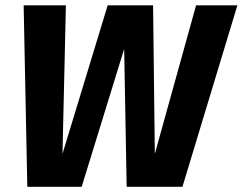

<svg xmlns="http://www.w3.org/2000/svg" viewBox="-20 -714 928 734"><path d="M729.6 -693.6H887.5L677.5 0H464.2L454.7 -526.9L292.2 0H84.4L70.4 -693.6H231.9L218.9 -125.9L391.6 -693.6H565.2L571.9 -125.9Z"/></svg>

Font: Fira Sans Variable
Style: Italic
Weight: 397
Italic angle: -8°
Designer: Carrois Corporate & Edenspiekermann AG
Foundry: Carrois Corporate GbR & Edenspiekermann AG
Version: Version 4.202